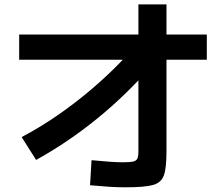

<svg xmlns="http://www.w3.org/2000/svg" viewBox="-20 -804 978 854"><path d="M563.4 -578.7 654.2 -510.9Q540 -380.2 410.7 -275.3Q281.4 -170.5 140.6 -92.6L76.3 -194.3Q204.9 -261.9 332.4 -362.5Q460 -463 563.4 -578.7ZM380.5 19.9 387.2 -91.5Q432.8 -87 467.5 -84.6Q502.2 -82.2 524 -82.2Q558.4 -82.2 572.4 -85.5Q586.4 -88.9 591 -98.7Q595.6 -108.6 595.6 -131.9V-784.4H720.5V-131.9Q720.5 -55 708.7 -23.4Q697 8.3 661 18.7Q625.1 29.1 537.5 29.1Q501.5 29.1 465.4 26.8Q429.2 24.4 380.5 19.9ZM65.3 -650.5H899.9V-538.3H65.3Z"/></svg>

Font: WEMIX Pretendard Variable
Style: Regular
Weight: 400
Designer: Base glyphs from Inter by Rasmus Andersson; Hangeul glyphs from Noto Sans CJK(Source Han Sans) by Jang Soo-young and Kan
Foundry: Kil Hyung-jin
Version: Version 1.000;Glyphs 3.2 (3208)